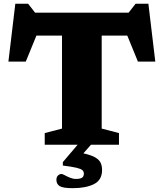

<svg xmlns="http://www.w3.org/2000/svg" viewBox="-20 -775 876 1028"><path d="M370 232.5Q317 232.5 299.5 221.5Q282 210.5 282 188Q282 172 291 164.2Q300 156.5 309 156.5Q314.5 156.5 326.8 163.2Q339 170 354.8 176.5Q370.5 183 386.5 183Q410 183 419.5 176.2Q429 169.5 429 154.5Q429 143.5 421.2 136.2Q413.5 129 389.5 123.2Q365.5 117.5 316.5 111.5V93L395.5 0H219.5V-62.5L312 -86.5V-584.5H175L118 -445H25L62 -755H130.5L168 -707H668.5L706 -755H774.5L811.5 -445H718.5L661.5 -584.5H524.5V-86.5L617 -62.5V0H467L426.5 46Q469 55.5 490.5 68.2Q512 81 519.2 97.5Q526.5 114 526.5 135Q526.5 189 483 210.8Q439.5 232.5 370 232.5Z"/></svg>

Font: Newsreader Caption
Style: Bold
Weight: 700
Designer: Hugues Gentile
Foundry: Production Type
Version: Version 1.001